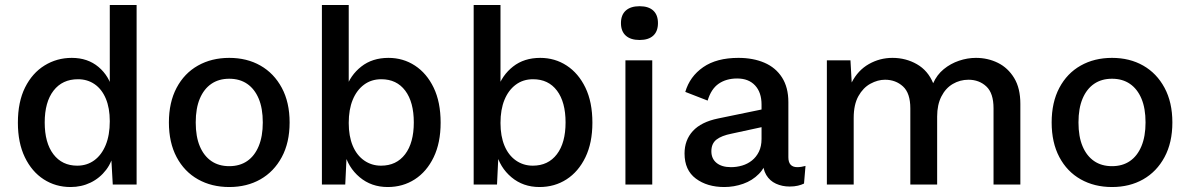

<svg xmlns="http://www.w3.org/2000/svg" viewBox="-20 -743 4789 773"><path d="M264 10Q204 10 156 -21Q108 -52 80 -110Q52 -168 52 -249Q52 -333 81 -391Q110 -449 159.5 -479.5Q209 -510 269 -510Q333 -510 376.5 -473.5Q420 -437 434 -378L422 -367V-723H530V0H434L426 -142L440 -140Q433 -93 407.5 -59.5Q382 -26 345 -8Q308 10 264 10ZM291 -76Q330 -76 359.5 -97.5Q389 -119 405.5 -159Q422 -199 422 -255Q422 -308 406 -346Q390 -384 361 -404Q332 -424 294 -424Q231 -424 195.5 -378Q160 -332 160 -250Q160 -168 195 -122Q230 -76 291 -76Z M903 -510Q974 -510 1028.5 -479Q1083 -448 1114.5 -389.5Q1146 -331 1146 -250Q1146 -169 1114.5 -110.5Q1083 -52 1028.5 -21Q974 10 903 10Q832 10 777 -21Q722 -52 691 -110.5Q660 -169 660 -250Q660 -331 691 -389.5Q722 -448 777 -479Q832 -510 903 -510ZM903 -426Q861 -426 831 -405.5Q801 -385 784.5 -346Q768 -307 768 -250Q768 -193 784.5 -154Q801 -115 831 -94.5Q861 -74 903 -74Q945 -74 975 -94.5Q1005 -115 1021.5 -154.5Q1038 -194 1038 -250Q1038 -307 1021.5 -346Q1005 -385 975 -405.5Q945 -426 903 -426Z M1541 10Q1475 10 1428 -29.5Q1381 -69 1366 -131L1377 -147L1370 0H1276V-723H1384V-368L1372 -385Q1390 -440 1434.5 -475Q1479 -510 1544 -510Q1603 -510 1650.5 -479Q1698 -448 1726 -390Q1754 -332 1754 -249Q1754 -168 1726 -110Q1698 -52 1650 -21Q1602 10 1541 10ZM1514 -76Q1576 -76 1611 -122Q1646 -168 1646 -250Q1646 -332 1611.5 -378Q1577 -424 1515 -424Q1475 -424 1445.5 -402Q1416 -380 1400 -341Q1384 -302 1384 -248Q1384 -195 1400 -156.5Q1416 -118 1446 -97Q1476 -76 1514 -76Z M2152 10Q2086 10 2039 -29.5Q1992 -69 1977 -131L1988 -147L1981 0H1887V-723H1995V-368L1983 -385Q2001 -440 2045.5 -475Q2090 -510 2155 -510Q2214 -510 2261.5 -479Q2309 -448 2337 -390Q2365 -332 2365 -249Q2365 -168 2337 -110Q2309 -52 2261 -21Q2213 10 2152 10ZM2125 -76Q2187 -76 2222 -122Q2257 -168 2257 -250Q2257 -332 2222.5 -378Q2188 -424 2126 -424Q2086 -424 2056.5 -402Q2027 -380 2011 -341Q1995 -302 1995 -248Q1995 -195 2011 -156.5Q2027 -118 2057 -97Q2087 -76 2125 -76Z M2606 -500V0H2498V-500ZM2555 -582Q2519 -582 2499.5 -599.5Q2480 -617 2480 -650Q2480 -683 2499.5 -700.5Q2519 -718 2555 -718Q2591 -718 2610 -700.5Q2629 -683 2629 -650Q2629 -617 2610 -599.5Q2591 -582 2555 -582Z M3046 -322Q3046 -371 3020 -399Q2994 -427 2948 -427Q2904 -427 2873.5 -406Q2843 -385 2829 -338L2739 -373Q2757 -435 2811 -472.5Q2865 -510 2953 -510Q3012 -510 3057.5 -490.5Q3103 -471 3128.5 -431Q3154 -391 3154 -332V-110Q3154 -70 3190 -70Q3198 -70 3207 -71.5Q3216 -73 3223 -75L3217 -4Q3207 1 3192.5 4.5Q3178 8 3159 8Q3129 8 3104 -3.5Q3079 -15 3065 -38.5Q3051 -62 3051 -98V-109L3069 -110Q3062 -70 3035.5 -43Q3009 -16 2972 -3Q2935 10 2896 10Q2827 10 2781.5 -24Q2736 -58 2736 -125Q2736 -179 2769.5 -215.5Q2803 -252 2871 -266L3060 -305V-234L2926 -205Q2885 -197 2864.5 -181Q2844 -165 2844 -134Q2844 -104 2865 -87Q2886 -70 2923 -70Q2946 -70 2968 -76.5Q2990 -83 3007.5 -97Q3025 -111 3035.5 -132.5Q3046 -154 3046 -184Z M3309 0V-500H3404L3409 -411Q3434 -460 3478 -485Q3522 -510 3573 -510Q3627 -510 3671.5 -484.5Q3716 -459 3737 -408Q3752 -442 3779.5 -464.5Q3807 -487 3841 -498.5Q3875 -510 3909 -510Q3957 -510 3997.5 -490Q4038 -470 4063 -429Q4088 -388 4088 -325V0H3980V-307Q3980 -368 3951 -395Q3922 -422 3879 -422Q3845 -422 3816 -405Q3787 -388 3770 -354.5Q3753 -321 3753 -274V0H3645V-307Q3645 -368 3615.5 -395Q3586 -422 3543 -422Q3514 -422 3484.5 -406Q3455 -390 3436 -356Q3417 -322 3417 -268V0Z M4457 -510Q4528 -510 4582.5 -479Q4637 -448 4668.5 -389.5Q4700 -331 4700 -250Q4700 -169 4668.5 -110.5Q4637 -52 4582.5 -21Q4528 10 4457 10Q4386 10 4331 -21Q4276 -52 4245 -110.5Q4214 -169 4214 -250Q4214 -331 4245 -389.5Q4276 -448 4331 -479Q4386 -510 4457 -510ZM4457 -426Q4415 -426 4385 -405.5Q4355 -385 4338.5 -346Q4322 -307 4322 -250Q4322 -193 4338.5 -154Q4355 -115 4385 -94.5Q4415 -74 4457 -74Q4499 -74 4529 -94.5Q4559 -115 4575.5 -154.5Q4592 -194 4592 -250Q4592 -307 4575.5 -346Q4559 -385 4529 -405.5Q4499 -426 4457 -426Z"/></svg>

Font: Kantumruy Pro Medium
Style: Regular
Weight: 500
Designer: Sovichet Tep
Foundry: Sovichet Tep
Version: Version 1.002